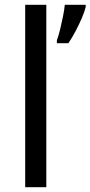

<svg xmlns="http://www.w3.org/2000/svg" viewBox="-20 -780 377 800"><path d="M173 0H85V-760H173ZM337 -751Q333 -733 321.5 -706Q310 -679 295 -650.5Q280 -622 265 -600H217V-612Q224 -631 230.5 -657.5Q237 -684 242.5 -711.5Q248 -739 250 -760H337Z"/></svg>

Font: Noto Sans Ugaritic
Style: Regular
Weight: 400
Designer: Monotype Design Team
Foundry: Monotype Imaging Inc.
Version: Version 2.001; ttfautohint (v1.8.4.7-5d5b)